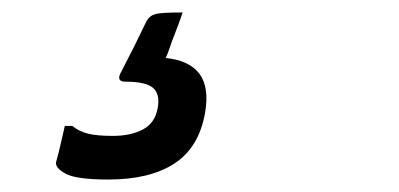

<svg xmlns="http://www.w3.org/2000/svg" viewBox="-20 -56 640 308"><path d="M273 -36Q268 -21 261.5 -4.5Q255 12 250 27L246 37Q284 41 300 62.5Q316 84 309 125Q299 181 259.5 206.5Q220 232 154 232Q102 232 85 222.5Q68 213 70 204Q75 186 78 172Q81 158 84 146H96Q107 155 121.5 158.5Q136 162 161 162Q190 162 209.5 151.5Q229 141 233 117Q237 95 225.5 85Q214 75 181 75Q167 75 173 62Q184 41 194.5 20Q205 -1 215 -22Q220 -31 229.5 -33.5Q239 -36 273 -36Z"/></svg>

Font: Recursive Sn Lnr St
Style: Italic
Weight: 400
Italic angle: -15°
Version: Version 1.079;hotconv 1.0.112;makeotfexe 2.5.65598; ttfautoh